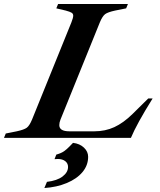

<svg xmlns="http://www.w3.org/2000/svg" viewBox="-80 -693 802 965"><path d="M-51 -22 4 -33Q41 -41 54.5 -51Q68 -61 81 -92L279 -581Q288 -604 288 -614Q288 -624 280 -629Q272 -634 250 -640L203 -651L212 -673H563L554 -651L499 -640Q462 -632 448.5 -622Q435 -612 422 -581L224 -92Q218 -77 218 -64Q218 -33 269 -33H394Q449 -33 494.5 -54Q540 -75 586 -120L665 -198H687Q607 -70 578 0H-60ZM156 221Q207 215 234.5 194Q262 173 262 146Q262 128 248 117Q234 106 210 106Q199 106 194 107L203 84Q228 77 242 67Q256 57 268.5 44Q281 31 287 25Q321 29 342 49Q363 69 363 95Q363 138 334.5 172Q306 206 255.5 227Q205 248 143 252Z"/></svg>

Font: Ibarra Real Nova
Style: Bold Italic
Weight: 700
Italic angle: -22°
Designer: Jose Maria Ribagorda & Octavio Pardo
Foundry: Octavio Pardo
Version: Version 1.014